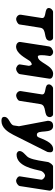

<svg xmlns="http://www.w3.org/2000/svg" viewBox="948 -1510 768 2705"><g transform="rotate(90 1332.5 -157.0)"><path d="M93 -470C80 -385 245 -438 233 -360L187 -67C181 -30 217 0 250 0C272 0 320 -22 324 -47L370 -340C385 -440 539 -377 553 -466C557 -489 541 -520 514 -520H148C125 -520 96 -492 93 -470Z M713 -521C682 -521 638 -495 633 -460L571 -60C565 -23 603 1 634 1C733 1 792 -125 839 -193C849 -205 871 -218 883 -220C900 -223 907 -180 907 -180L887 -53C883 -25 927 1 949 1C974 1 1019 -23 1024 -53L1088 -467C1094 -508 1050 -521 1018 -521C897 -521 863 -306 779 -306C770 -306 768 -305 764 -313C746 -349 766 -453 769 -473C766 -502 740 -521 713 -521Z M1169 -470C1156 -385 1321 -438 1309 -360L1263 -67C1257 -30 1293 0 1326 0C1348 0 1396 -22 1400 -47L1446 -340C1461 -440 1615 -377 1629 -466C1633 -489 1617 -520 1590 -520H1224C1201 -520 1172 -492 1169 -470Z M1627 157C1621 197 1647 207 1683 207C1779 207 1837 121 1879 40C1915 -32 2084 -368 2120 -440L2124 -463C2130 -500 2117 -521 2080 -521C1983 -521 1943 -378 1913 -313C1902 -294 1892 -292 1877 -292C1795 -292 1878 -521 1754 -521C1714 -521 1689 -505 1683 -465C1682 -460 1680 -447 1681 -447L1758 -40L1747 33C1738 88 1636 96 1627 157Z M2456 -407C2475 -407 2515 -377 2511 -353L2464 -53C2460 -25 2504 1 2526 1C2551 1 2596 -23 2601 -53L2665 -467C2669 -491 2645 -520 2620 -520H2326C2298 -520 2273 -476 2263 -453C2248 -378 2238 -257 2201 -180C2179 -136 2116 -106 2108 -57C2103 -27 2129 -6 2157 -6C2322 -6 2363 -248 2388 -353C2400 -378 2426 -407 2456 -407Z"/></g></svg>

Font: Asimov Print
Style: Regular
Weight: 500
Designer: Google
Version: Version 2.000980: 2014